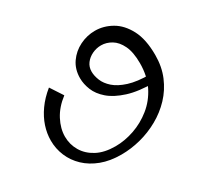

<svg xmlns="http://www.w3.org/2000/svg" viewBox="-134 -598 1109 1040"><g transform="rotate(-30 420.0 -77.5)"><path d="M352 249Q282 249 227.5 228.5Q173 208 135 172Q97 136 77.5 89.5Q58 43 58 -8Q58 -52 72.5 -96Q87 -140 117 -182.5Q147 -225 193 -262L244 -184Q189 -142 162 -90Q135 -38 135 12Q135 61 159.5 102.5Q184 144 231 169Q278 194 347 194Q405 194 464.5 173.5Q524 153 574.5 112.5Q625 72 655.5 11.5Q686 -49 686 -130Q686 -199 666 -240.5Q646 -282 615 -300.5Q584 -319 551 -319Q522 -319 495.5 -306.5Q469 -294 452.5 -272Q436 -250 436 -221Q436 -195 448 -165Q460 -135 489.5 -109Q519 -83 571 -66.5Q623 -50 704 -50V0Q603 0 537 -21Q471 -42 433 -75Q395 -108 379.5 -146.5Q364 -185 364 -221Q364 -277 392.5 -318Q421 -359 466.5 -381.5Q512 -404 562 -404Q616 -404 666 -375.5Q716 -347 748 -286Q780 -225 780 -127Q780 -54 755 5.5Q730 65 687 110.5Q644 156 588.5 187Q533 218 472.5 233.5Q412 249 352 249Z"/></g></svg>

Font: Marhey Light
Style: Regular
Weight: 300
Designer: Nur Syamsi & Bustanul Arifin
Foundry: Namelatype
Version: Version 1.000